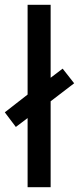

<svg xmlns="http://www.w3.org/2000/svg" viewBox="-41 -780 329 800"><path d="M74 0V-288L25 -251L-21 -312L74 -386V-760H170V-456L220 -494L268 -433L170 -358V0Z"/></svg>

Font: Noto Sans Thai Looped ExtraCondensed Medium
Style: Regular
Weight: 500
Width: 2
Designer: Sasikarn Vongin, Ben Mitchell
Foundry: The Fontpad Ltd
Version: Version 1.001; ttfautohint (v1.8.4.7-5d5b)